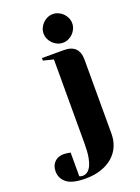

<svg xmlns="http://www.w3.org/2000/svg" viewBox="-281 -783 781 1071"><g transform="rotate(-20 110.0 -247.5)"><path d="M90 -625Q90 -642 97 -657.5Q104 -673 115.5 -684.5Q127 -696 142.5 -703Q158 -710 175 -710Q192 -710 207.5 -703Q223 -696 234.5 -684.5Q246 -673 253 -657.5Q260 -642 260 -625Q260 -608 253 -592.5Q246 -577 234.5 -565.5Q223 -554 207.5 -547Q192 -540 175 -540Q158 -540 142.5 -547Q127 -554 115.5 -565.5Q104 -577 97 -592.5Q90 -608 90 -625ZM5 190Q7 192 11 193Q19 195 25 195Q38 195 50.5 187.5Q63 180 73 161.5Q83 143 89 111Q95 79 95 30V-470L35 -485V-500H165Q255 -500 255 -410V30Q255 69 240.5 103Q226 137 197.5 162Q169 187 128 201Q87 215 35 215Q-44 215 -77 188.5Q-110 162 -110 120Q-110 86 -89.5 65.5Q-69 45 -35 45Q-27 45 -20.5 46Q-14 47 -8 48Q-2 49 5 50Z"/></g></svg>

Font: Yeseva One
Style: Regular
Weight: 400
Designer: Jovanny Lemonad
Foundry: Jovanny Lemonad
Version: Version 2.001; ttfautohint (v0.91) -l 8 -r 50 -G 200 -x 0 -w